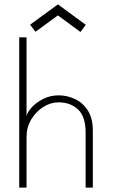

<svg xmlns="http://www.w3.org/2000/svg" viewBox="-20 -859 525 879"><path d="M249 -422.5Q286.5 -422.5 322.5 -406Q358.5 -389.5 381.8 -353.8Q405 -318 405 -261V0H372V-250.5Q372 -326 337 -358.2Q302 -390.5 248 -390.5Q212 -390.5 178.5 -369.5Q145 -348.5 123.2 -312.5Q101.5 -276.5 101.5 -232V0H68V-688H101.5V-326.5Q104.5 -344.5 124.8 -367Q145 -389.5 177.5 -406Q210 -422.5 249 -422.5ZM348.5 -712.5 245 -788.5 142.5 -713.5 118 -746 245 -839 372.5 -745.5Z"/></svg>

Font: League Spartan Thin Thin
Style: Regular
Weight: 250
Version: Version 2.002